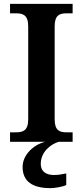

<svg xmlns="http://www.w3.org/2000/svg" viewBox="-20 -734 428 994"><path d="M32 0H215C154 14 97 68 97 130C97 206 149 240 241 240C262 240 302 234 323 224V164C299 169 278 172 260 172C220 172 191 155 191 115C191 52 242 13 284 0H356V-49H325C290 -49 263 -57 263 -116V-598C263 -657 290 -665 325 -665H356V-714H32V-665H63C98 -665 126 -657 126 -598V-116C126 -57 98 -49 63 -49H32Z"/></svg>

Font: Noto Serif SemiBold
Style: Regular
Weight: 600
Designer: Monotype Design Team
Foundry: Monotype Imaging Inc.
Version: Version 2.013